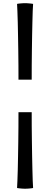

<svg xmlns="http://www.w3.org/2000/svg" viewBox="-20 -884 292 1192"><path d="M94.7 -389.2Q94.7 -429.7 94.5 -475.6Q94.2 -521.5 93.5 -568.4Q92.8 -615.2 92 -660.4Q91.3 -705.6 90.3 -744.4Q89.4 -783.2 88.1 -813.2Q86.9 -843.3 85.9 -859.9Q89.4 -860.8 95.9 -861.6Q102.5 -862.3 109.9 -863Q117.2 -863.8 124.3 -864Q131.3 -864.3 135.7 -864.3Q139.6 -864.3 146.5 -864Q153.3 -863.8 160.6 -863Q168 -862.3 174.6 -861.6Q181.2 -860.8 185.5 -859.9Q184.1 -844.2 183.1 -815.2Q182.1 -786.1 181.2 -747.8Q180.2 -709.5 179.4 -664.6Q178.7 -619.6 178 -572.5Q177.2 -525.4 177 -478.3Q176.8 -431.2 176.8 -389.2ZM176.8 -187.5Q176.8 -147 177 -101.1Q177.2 -55.2 178 -8.3Q178.7 38.6 179.4 83.7Q180.2 128.9 181.2 167.7Q182.1 206.5 183.1 236.6Q184.1 266.6 185.5 283.2Q182.1 284.2 175.5 284.9Q168.9 285.6 161.6 286.4Q154.3 287.1 147.2 287.4Q140.1 287.6 135.7 287.6Q131.8 287.6 125 287.4Q118.2 287.1 110.8 286.4Q103.5 285.6 96.9 284.9Q90.3 284.2 85.9 283.2Q86.9 267.6 88.1 238.5Q89.4 209.5 90.3 171.1Q91.3 132.8 92 87.9Q92.8 43 93.5 -4.2Q94.2 -51.3 94.5 -98.4Q94.7 -145.5 94.7 -187.5Z"/></svg>

Font: Asset
Style: Regular
Weight: 400
Designer: Riccardo De Franceschi
Foundry: Sorkin Type Co.
Version: Version 1.001